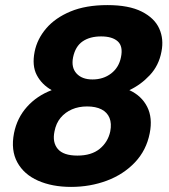

<svg xmlns="http://www.w3.org/2000/svg" viewBox="-20 -727 662 754"><path d="M183 -373Q144 -395 124.5 -432Q105 -469 116 -524Q126 -574 161.5 -615.5Q197 -657 257 -682Q317 -707 402 -707Q486 -707 536.5 -681.5Q587 -656 605.5 -614.5Q624 -573 614 -524Q604 -470 568.5 -432Q533 -394 488 -373Q536 -351 558 -307.5Q580 -264 568 -204Q555 -137 510 -89.5Q465 -42 399.5 -17.5Q334 7 259 7Q185 7 129.5 -17.5Q74 -42 48 -89.5Q22 -137 35 -204Q47 -264 86 -307.5Q125 -351 183 -373ZM455 -502Q464 -545 442.5 -564.5Q421 -584 377 -584Q333 -584 304.5 -564.5Q276 -545 267 -502Q259 -462 280.5 -438.5Q302 -415 343 -415Q386 -415 416.5 -438.5Q447 -462 455 -502ZM322 -309Q289 -309 262.5 -297.5Q236 -286 218 -264.5Q200 -243 194 -211Q185 -168 207 -142Q229 -116 284 -116Q339 -116 371.5 -142.5Q404 -169 413 -211Q419 -242 410 -264Q401 -286 378.5 -297.5Q356 -309 322 -309Z"/></svg>

Font: Albert Sans ExtraBold
Style: Italic
Weight: 800
Italic angle: -11.25°
Designer: Andreas Rasmussen
Foundry: a.Foundry
Version: Version 1.025